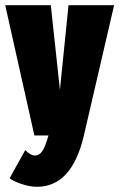

<svg xmlns="http://www.w3.org/2000/svg" viewBox="-27 -520 497 737"><path d="M168 -500 203 -175 236 -500H411L295 0Q249 197 115 197Q84.5 197 51.8 185Q19 173 10 164L70 56Q89.5 77 108 77Q123.5 77 135 60.8Q146.5 44.5 159 0H105L-7 -500Z"/></svg>

Font: League Mono Condensed ExtraBold
Style: Regular
Weight: 800
Width: 1
Designer: Tyler Finck
Foundry: The League of Moveable Type / Tyler Finck
Version: Version 2.210